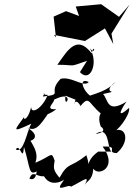

<svg xmlns="http://www.w3.org/2000/svg" viewBox="-20 -855 636 913"><path d="M235 -776 246 -677 237 -689 384 -660 479 -720 519 -645 510 -695 596 -833 546 -775 461 -835 340 -824 356 -779 294 -802ZM360 -512C411 -457 450 -561 407 -625C439 -589 428 -654 416 -601C347 -691 303 -620 253 -547C347 -547 300 -533 394 -566ZM339 -381C324 -324 332 -407 363 -351C413 -412 394 -351 499 -287C494 -352 430 -329 460 -251C453 -259 503 -228 434 -218C503 -263 489 -146 510 -134H447C376 -84 416 -39 391 -117C311 -53 307 -88 263 -10C234 -44 233 -56 240 -90C224 -140 227 -113 148 -81C165 -127 139 -160 123 -189C101 -176 199 -196 104 -252C148 -223 171 -259 215 -324C139 -321 177 -281 248 -336C188 -331 240 -367 237 -381C346 -435 282 -321 291 -400ZM277 11C236 67 311 16 317 33C376 5 417 -34 376 36C391 0 418 11 424 -53C447 -14 544 -59 468 -158C553 -162 480 -129 535 -127C600 -181 581 -259 521 -232C529 -220 601 -307 594 -342C522 -279 565 -350 582 -372C487 -313 495 -382 470 -408C566 -429 452 -402 529 -466C482 -408 371 -399 414 -396C373 -422 352 -489 402 -465C380 -437 318 -494 268 -480C202 -411 288 -407 184 -396C203 -433 170 -401 207 -404C183 -342 129 -308 128 -346C111 -273 81 -285 100 -306C49 -235 29 -220 129 -267C106 -227 93 -124 55 -144C75 -180 88 -76 94 -157C126 -51 115 -15 161 -44C149 -80 166 12 120 -5C136 -49 152 -13 189 -17C229 52 313 -14 296 -18Z"/></svg>

Font: Charger Distortion
Style: 2It
Weight: 400
Designer: Jasper
Foundry: Cannot Into Space Fonts
Version: Version 0.98